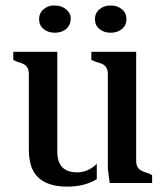

<svg xmlns="http://www.w3.org/2000/svg" viewBox="-20 -672 608 705"><path d="M263.2 -39.1Q303.2 -39.1 335.4 -70.3V-14.2Q291.5 13.2 227.1 13.2Q120.6 13.2 94.7 -61.5Q85.9 -87.4 85.9 -124V-400.9Q85.9 -426.3 66.9 -436.5Q58.6 -440.9 48.3 -443.6Q38.1 -446.3 28.8 -452.1V-481.9H190.4V-115.2Q190.4 -39.1 263.2 -39.1ZM376 -400.9Q376 -426.8 356.4 -436.5Q347.7 -440.9 336.9 -443.6Q326.2 -446.3 315.4 -452.1V-481.9H480V-80.1Q480 -54.7 500 -44.9Q508.8 -40.5 519 -37.6Q529.3 -34.7 538.6 -28.8V0H382.8L376 -51.8ZM222.7 -637.7Q239.7 -623.5 239.7 -607.2Q239.7 -590.8 235.1 -581.5Q230.5 -572.3 222.7 -565.4Q206.1 -551.8 181.4 -551.8Q156.7 -551.8 140.1 -565.4Q123.5 -579.1 123.5 -601.6Q123.5 -624 140.1 -637.9Q156.7 -651.9 175 -651.9Q193.4 -651.9 204.1 -648.2Q214.8 -644.5 222.7 -637.7ZM328.6 -601.6Q328.6 -624 345.2 -637.9Q361.8 -651.9 386.5 -651.9Q411.1 -651.9 427.7 -637.9Q444.3 -624 444.3 -601.6Q444.3 -579.1 427.7 -565.4Q411.1 -551.8 386.5 -551.8Q361.8 -551.8 345.2 -565.4Q328.6 -579.1 328.6 -601.6Z"/></svg>

Font: Stardos Stencil
Style: Regular
Weight: 400
Version: Version 1.000